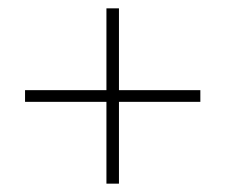

<svg xmlns="http://www.w3.org/2000/svg" viewBox="-20 -502 540 460"><path d="M235 -62V-258H40V-286H235V-482H265V-286H460V-258H265V-62Z"/></svg>

Font: Spectral ExtraLight
Style: Regular
Weight: 275
Designer: Jean-Baptiste Levee
Foundry: Production Type
Version: Version 2.001